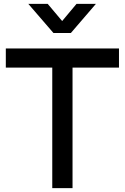

<svg xmlns="http://www.w3.org/2000/svg" viewBox="-20 -970 644 990"><path d="M126 -950H226L300.5 -861.5L374.5 -950H474.5L345.5 -800H255.5ZM249.5 0V-621.5H10V-720H593.5V-621.5H354V0Z"/></svg>

Font: Cns Manrope SemBd
Style: Regular
Weight: 600
Designer: Mikhail Sharanda
Foundry: Mikhail Sharanda
Version: Version 4.504